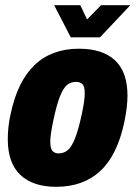

<svg xmlns="http://www.w3.org/2000/svg" viewBox="-20 -710 523 741"><path d="M10 -173Q10 -221 21 -270Q74 -522 285 -522Q376 -522 424 -477Q472 -432 472 -341Q472 -297 460 -240Q433 -111 367 -50Q301 11 197 11Q107 11 58.5 -35Q10 -81 10 -173ZM296 -271Q307 -321 307 -350Q307 -377 298 -385.5Q289 -394 273 -394Q253 -394 238.5 -382Q224 -370 211 -337Q198 -304 185 -241Q174 -188 174 -164Q174 -137 182.5 -127.5Q191 -118 206 -118Q227 -118 242 -131Q257 -144 270 -177Q283 -210 296 -271ZM189 -690H290L316 -635L370 -690H483L366 -566H253Z"/></svg>

Font: Decalotype Black Italic
Style: Regular
Weight: 900
Italic angle: -12°
Designer: Alfredo Marco Pradil
Foundry: Alfredo Marco Pradil
Version: Version 1.0